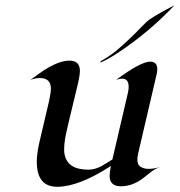

<svg xmlns="http://www.w3.org/2000/svg" viewBox="-20 -714 696 744"><path d="M562 -475.1Q589.4 -475.1 589.4 -445.8Q589.4 -437 587.4 -428.2L515.1 -118.2Q514.2 -112.8 513.2 -107.4Q512.2 -102.1 512.2 -96.7Q512.2 -74.7 525.6 -67.1Q539.1 -59.6 554.7 -59.6Q577.6 -59.6 602.1 -67.4Q581.1 -60.5 565.4 -47.9Q549.8 -35.2 533.2 -22.5Q492.7 7.8 448.7 7.8Q404.8 7.8 404.8 -32.7Q404.8 -46.4 409.7 -70.8Q284.7 9.8 201.7 9.8Q122.6 9.8 122.6 -86.9Q122.6 -117.2 131.8 -159.2L170.4 -323.7Q177.2 -355 177.2 -370.6Q177.2 -411.6 134.3 -411.6Q116.7 -411.6 97.7 -404.3Q113.3 -415.5 131.3 -428.7Q149.4 -441.9 168.9 -453.1Q214.8 -479 249.5 -479Q289.6 -479 289.6 -439Q289.6 -419.9 278.8 -376.5Q235.8 -200.7 232.2 -176.8Q228.5 -152.8 228.5 -133.8Q228.5 -114.7 235.4 -99.1Q242.2 -83.5 254.9 -74.2Q277.3 -56.6 324.2 -56.6Q355.5 -56.6 394.5 -83Q404.8 -89.8 415.5 -96.2L475.6 -354Q478.5 -365.7 478.5 -377.9Q478.5 -409.2 453.1 -409.2Q441.9 -409.2 429.7 -404.3Q525.4 -475.1 562 -475.1ZM656.2 -693.8Q559.6 -591.3 443.4 -513.7Q403.8 -486.8 369.1 -471.2L370.6 -477.1Q410.2 -499 444.1 -529.1Q478 -559.1 498.8 -579.8Q519.5 -600.6 529.3 -610.8Q549.8 -632.3 559.3 -638.7Q568.8 -645 578.9 -651.1Q588.9 -657.2 600.1 -663.6Q611.3 -669.9 622.1 -675.8Q636.7 -684.1 656.2 -693.8Z"/></svg>

Font: Fondamento
Style: Italic
Weight: 400
Italic angle: -12°
Version: Version 1.000